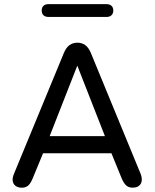

<svg xmlns="http://www.w3.org/2000/svg" viewBox="-20 -879 730 907"><path d="M45.9 -57.6 281.9 -629.2Q292.7 -655 308.6 -666.1Q324.5 -677.3 345.8 -677.3Q366.4 -677.3 382.3 -666.1Q398.2 -655 409.1 -629.2L644.4 -57.6Q650.8 -40.5 649.6 -26.3Q648.4 -12.1 638.5 -3Q628.7 6.1 612.3 7.3Q590.9 9.1 577.8 -1.6Q564.8 -12.4 555.4 -35L496.1 -180.2L544.1 -155H146.7L193.8 -180.2L133.9 -35Q123.1 -9.3 110.5 -0.3Q97.8 8.7 79.6 7.6Q63.3 6.9 52.6 -1.7Q41.9 -10.3 40 -24.7Q38.1 -39 45.9 -57.6ZM206 -213.8 179.2 -236H509.7L484.3 -213.8L345.2 -568.9ZM177 -829.4Q177 -843.8 185.5 -851.6Q193.9 -859.5 209.3 -859.5H482.9Q498.3 -859.5 506.7 -851.5Q515.2 -843.6 515.2 -829.4Q515.2 -815.2 506.7 -807Q498.3 -798.9 482.9 -798.9H209.3Q193.9 -798.9 185.5 -806.9Q177 -814.9 177 -829.4Z"/></svg>

Font: SN Pro Thin
Style: Regular
Weight: 200
Designer: Tobias Whetton
Foundry: Supernotes
Version: Version 1.003;Glyphs 3.3 (3324)